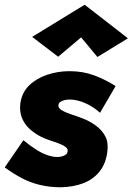

<svg xmlns="http://www.w3.org/2000/svg" viewBox="-21 -771 561 812"><path d="M78 -178 -1 -63Q33 -38 69.5 -18.5Q106 1 147.5 11Q189 21 236 21Q289 20 331 4Q373 -12 400 -45.5Q427 -79 433 -130Q438 -168 424.5 -194Q411 -220 385.5 -239Q360 -258 329 -270Q309 -278 284 -286Q259 -294 241.5 -304Q224 -314 226 -327Q228 -339 242.5 -344.5Q257 -350 274 -350Q305 -350 340 -334.5Q375 -319 402 -294L468 -407Q426 -434 378 -452Q330 -470 273 -470Q224 -470 179 -455Q134 -440 103 -410.5Q72 -381 65 -334Q61 -299 72 -272Q83 -245 104.5 -225.5Q126 -206 154 -192Q168 -185 187 -178.5Q206 -172 224.5 -165.5Q243 -159 255 -150.5Q267 -142 265 -131Q264 -122 257 -117Q250 -112 240.5 -109.5Q231 -107 222 -107Q203 -107 180.5 -114.5Q158 -122 132.5 -138Q107 -154 78 -178ZM322 -613 391 -530 520 -609 337 -751 115 -615 225 -531Z"/></svg>

Font: Jost ExtraBold
Style: Italic
Weight: 800
Italic angle: -5°
Version: Version 3.710